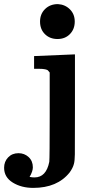

<svg xmlns="http://www.w3.org/2000/svg" viewBox="-91 -715 462 935"><path d="M104 -610Q104 -647 128.5 -671Q153 -695 191 -695Q226 -693 249.5 -669.5Q273 -646 273 -610Q273 -573 249.5 -549Q226 -525 189 -525Q152 -525 128 -548.5Q104 -572 104 -610ZM78 -442 268 -450H274V-196Q274 5 273.5 37Q273 69 269 83Q264 103 248 125Q188 200 71 200Q13 200 -29 174Q-71 148 -71 102Q-71 72 -51.5 51.5Q-32 31 -1 31Q28 31 48.5 50Q69 69 69 100Q69 119 53 147H56Q66 149 77 149Q134 149 149 73Q151 55 151 -149V-362Q144 -371 141.5 -373Q139 -375 129 -377.5Q119 -380 97 -380H75V-442Z"/></svg>

Font: KaTeX_Main
Style: Bold
Weight: 700
Version: Version 1.1; ttfautohint (v1.3)